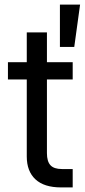

<svg xmlns="http://www.w3.org/2000/svg" viewBox="-20 -817 372 837"><path d="M184.6 -675.8V-149.4Q184.6 -113.3 200 -96.7Q215.3 -80.1 250 -80.1H296.9V0H246.1Q172.4 0 134.5 -35.2Q96.7 -70.3 96.7 -134.8V-675.8ZM296.9 -470.7H14.6V-545.9H296.9ZM241.2 -796.9H329.1L303.7 -612.3H241.2Z"/></svg>

Font: Inter RS Variable
Style: Regular
Weight: 400
Designer: Rasmus Andersson (customised by Maria Ramos and Noel Pretorius)
Foundry: rsms
Version: Version 3.001;Glyphs 3.2.3 (3260)